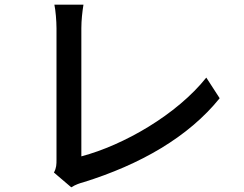

<svg xmlns="http://www.w3.org/2000/svg" viewBox="-20 -771 1040 819"><path d="M284 28C303 16 322 10 334 7C579 -69 784 -187 917 -352L860 -440C734 -282 508 -152 327 -104V-651C327 -684 331 -720 336 -751H212C217 -728 221 -682 221 -650V-91C221 -70 221 -55 210 -35Z"/></svg>

Font: Spoqa Han Sans Neo Medium
Style: Regular
Weight: 500
Designer: [Spoqa Han Sans Neo] Dong-huui Kim  Younghwa Kang  Yujin Lee  [Noto Sans] Ryoko NISHIZUKA  (kana & ideographs); Paul D. 
Foundry: Spoqa (http://www.spoqa-han-sans.com)
Version: Version 1.000